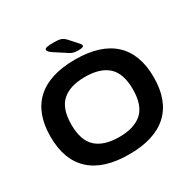

<svg xmlns="http://www.w3.org/2000/svg" viewBox="-189 -1062 1256 1258"><g transform="rotate(-30 438.5 -433.5)"><path d="M439 8Q246 8 147 -83Q48 -174 48 -350Q48 -526 147 -617Q246 -708 439 -708Q631 -708 730 -617Q829 -526 829 -350Q829 -174 730 -83Q631 8 439 8ZM439 -123Q553 -123 612 -176.5Q671 -230 671 -350Q671 -470 612 -523.5Q553 -577 439 -577Q324 -577 265 -523.5Q206 -470 206 -350Q206 -230 265 -176.5Q324 -123 439 -123ZM492 -749Q467 -749 452.5 -753Q438 -757 422 -768L336 -824Q306 -844 306 -857Q306 -868 324 -871.5Q342 -875 377 -875Q412 -875 429.5 -868.5Q447 -862 463 -845L517 -785Q525 -777 527.5 -771.5Q530 -766 530 -762Q530 -749 492 -749Z"/></g></svg>

Font: Asap Expanded
Style: Bold
Weight: 700
Width: 7
Designer: Pablo Cosgaya
Foundry: Omnibus-Type
Version: Version 3.001; ttfautohint (v1.8.4.7-5d5b)